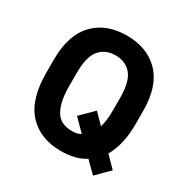

<svg xmlns="http://www.w3.org/2000/svg" viewBox="-169 -854 1008 1036"><g transform="rotate(30 335.0 -336.0)"><path d="M481 -29Q450 -9 412 0Q374 9 330 9Q201 9 126.5 -71.5Q52 -152 52 -319V-399Q52 -552 126.5 -630.5Q201 -709 330 -709Q459 -709 533.5 -630.5Q608 -552 608 -399V-319Q608 -252 595.5 -199.5Q583 -147 560 -108L626 -41L548 37ZM330 -114Q345 -114 358.5 -117Q372 -120 383 -127L312 -199L391 -277L452 -215Q465 -255 465 -319V-399Q465 -500 429 -543Q393 -586 330 -586Q267 -586 231 -543Q195 -500 195 -399V-319Q195 -261 204.5 -221.5Q214 -182 231 -158Q248 -134 273 -124Q298 -114 330 -114Z"/></g></svg>

Font: Golos UI
Style: Bold
Weight: 700
Designer: A.Korolkova, Vitaly Kuzmin
Foundry: ParaType Ltd
Version: Version 2.000